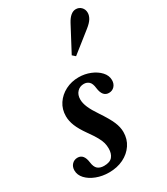

<svg xmlns="http://www.w3.org/2000/svg" viewBox="-239 -965 932 1070"><g transform="rotate(-30 227.0 -430.0)"><path d="M138 10.5Q94.5 10.5 57.2 -3.8Q20 -18 -2.5 -42.2Q-25 -66.5 -25 -96Q-25 -119.5 -10.8 -134.5Q3.5 -149.5 25 -149.5Q45.5 -149.5 57.2 -135Q69 -120.5 72.5 -92.5Q76.5 -60.5 91.5 -48Q106.5 -35.5 132 -35.5Q170 -35.5 186 -55Q202 -74.5 202 -107.5Q202 -126 197.5 -143.5Q193 -161 180 -184.2Q167 -207.5 141.5 -243Q111 -286 98 -318.5Q85 -351 85 -381Q85 -426 108 -460.5Q131 -495 169.5 -514.8Q208 -534.5 254 -534.5Q293.5 -534.5 328.8 -520.2Q364 -506 386.2 -481.8Q408.5 -457.5 408.5 -428Q408.5 -404.5 394.5 -389.2Q380.5 -374 358.5 -374Q318 -374 310.5 -432Q307 -464 293.5 -476Q280 -488 261 -488Q235 -488 218 -470Q201 -452 201 -422Q201 -398 213.5 -369.2Q226 -340.5 251.5 -303Q290 -245.5 304.5 -211.2Q319 -177 319 -146Q319 -100 295.2 -64.8Q271.5 -29.5 230.8 -9.5Q190 10.5 138 10.5ZM301.5 -643 283 -659.5 367.5 -819Q395.5 -871 430.5 -871Q451 -871 465 -856.8Q479 -842.5 479 -820.5Q479 -803 468 -784.5Q457 -766 429 -744Z"/></g></svg>

Font: Libre Caslon Condensed
Style: Italic
Weight: 400
Italic angle: -22.583°
Designer: Pablo Impallari, Rodrigo Fuenzalida, Katja Schimmel, Ertekin Erdin
Foundry: Pablo Impallari, Rodrigo Fuenzalida
Version: Version 2.000;gftools[0.9.33]